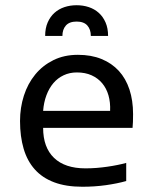

<svg xmlns="http://www.w3.org/2000/svg" viewBox="-20 -710 590 739"><path d="M492.2 -271C492.2 -305.8 487.5 -337.3 478.3 -365.5C469 -393.6 455.3 -417.6 437.3 -437.3C419.2 -456.9 397 -472.2 370.6 -482.9C344.2 -493.7 314 -499 279.8 -499C244.6 -499 213.2 -492.2 185.5 -478.5C157.9 -464.8 134.5 -446.4 115.5 -423.1C96.4 -399.8 81.9 -372.8 72 -342C62.1 -311.3 57.1 -278.6 57.1 -244.1C57.1 -204.4 61.8 -168.9 71 -137.5C80.3 -106 94.6 -79.5 114 -57.9C133.4 -36.2 158.2 -19.7 188.5 -8.3C218.8 3.1 254.9 8.8 296.9 8.8C328.1 8.8 358.3 6.8 387.5 2.7C416.6 -1.4 442.7 -6.7 465.8 -13.2V-83C455.4 -80.1 444.1 -77.4 431.9 -75C419.7 -72.5 406.9 -70.3 393.6 -68.4C380.2 -66.4 366.4 -64.9 352.1 -63.7C337.7 -62.6 323.4 -62 309.1 -62C256.3 -62 216 -75.4 188 -102.3C160 -129.2 146 -167.6 146 -217.8H490.2C490.9 -224.9 491.4 -232.6 491.7 -240.7C492 -248.9 492.2 -259 492.2 -271ZM403.8 -283.2H146C147.6 -305 151.9 -325 158.7 -343.3C165.5 -361.5 174.5 -377.1 185.5 -390.1C196.6 -403.2 209.8 -413.2 225.1 -420.4C240.4 -427.6 257.3 -431.2 275.9 -431.2C297.4 -431.2 316.2 -427.5 332.5 -420.2C348.8 -412.8 362.4 -402.7 373.3 -389.6C384.2 -376.6 392.3 -361.1 397.5 -343C402.7 -325 404.8 -305 403.8 -283.2ZM153.8 -571.8H220.2C220.2 -588.4 224.7 -601.7 233.6 -611.8C242.6 -621.9 256.3 -627 274.9 -627C293.5 -627 307.2 -621.9 316.2 -611.8C325.1 -601.7 329.6 -588.4 329.6 -571.8H396C396 -591.6 392.7 -609 386.2 -623.8C379.7 -638.6 371 -650.9 360.1 -660.6C349.2 -670.4 336.4 -677.7 321.8 -682.6C307.1 -687.5 291.5 -689.9 274.9 -689.9C258.3 -689.9 242.7 -687.5 228 -682.6C213.4 -677.7 200.6 -670.4 189.7 -660.6C178.8 -650.9 170.1 -638.6 163.6 -623.8C157.1 -609 153.8 -591.6 153.8 -571.8ZM0 -490.2Z"/></svg>

Font: CodeNewRoman Nerd Font Mono
Style: Regular
Weight: 400
Monospace: yes
Designer: Sam Radian
Foundry: Code New Roman
Version: Version 2.00 November 29, 2014;Nerd Fonts 3.2.1